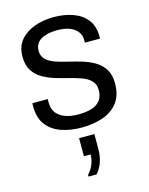

<svg xmlns="http://www.w3.org/2000/svg" viewBox="-144 -785 924 1189"><g transform="rotate(-15 317.5 -191.0)"><path d="M311 10Q240 10 181.5 -10Q123 -30 88 -75Q53 -120 53 -195Q53 -199 53 -204.5Q53 -210 54 -215H153Q152 -209 152 -204Q152 -199 152 -193Q152 -152 172 -126Q192 -100 228 -87Q264 -74 311 -74Q361 -74 397 -85Q433 -96 452.5 -121.5Q472 -147 472 -188Q472 -225 450 -247.5Q428 -270 392 -283Q356 -296 313 -306.5Q270 -317 227.5 -330Q185 -343 149 -364Q113 -385 91 -420Q69 -455 69 -509Q69 -573 103.5 -614Q138 -655 194.5 -675.5Q251 -696 318 -696Q385 -696 440.5 -676.5Q496 -657 529 -615.5Q562 -574 562 -506V-493H465V-509Q465 -543 446 -566Q427 -589 395 -600.5Q363 -612 320 -612Q278 -612 245.5 -602.5Q213 -593 194 -572.5Q175 -552 175 -518Q175 -483 197 -462Q219 -441 255 -428.5Q291 -416 334.5 -406Q378 -396 421 -383Q464 -370 500 -348.5Q536 -327 558 -292Q580 -257 580 -202Q580 -125 544 -78.5Q508 -32 447 -11Q386 10 311 10ZM272 314V303Q296 277 308 246.5Q320 216 320 185H277V69H375V169Q375 208 362.5 246Q350 284 324 314Z"/></g></svg>

Font: Chivo Medium
Style: Regular
Weight: 400
Version: Version 2.002